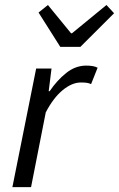

<svg xmlns="http://www.w3.org/2000/svg" viewBox="-20 -767 488 787"><path d="M30.8 0 128.2 -486.1H191.2L179.6 -393.2H183.6Q213.3 -437.4 251.2 -467.7Q289.1 -498.1 333.6 -498.1Q347.1 -498.1 359.1 -496.2Q371.2 -494.4 380.1 -489.4L353.3 -422.1Q345.9 -426.2 335.3 -427.6Q324.7 -428.9 311.5 -428.9Q275.4 -428.9 237.3 -397.8Q199.2 -366.7 167.6 -306.5L107.3 0ZM227.1 -574.9 138 -715.6 176.4 -746.5 271.2 -630.7H275.2L416.4 -746.5L447.6 -712.8L309.5 -574.9Z"/></svg>

Font: Source Sans Variable
Style: Italic
Weight: 200
Italic angle: -11°
Designer: Paul D. Hunt
Foundry: Adobe Systems Incorporated
Version: Version 3.006;hotconv 1.0.111;makeotfexe 2.5.65597